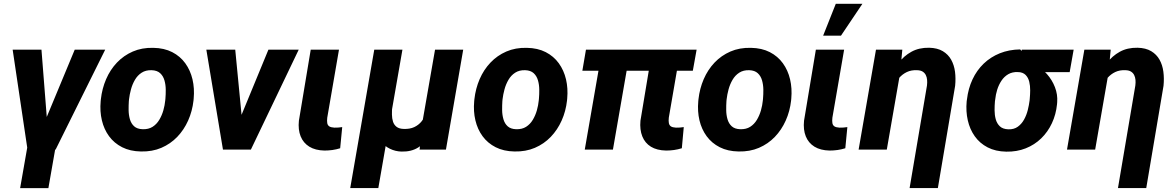

<svg xmlns="http://www.w3.org/2000/svg" viewBox="-20 -791 6211 1015"><path d="M278.3 -39.1 235.8 203.6H86.4L128.9 -39.1ZM212.4 -137.2 375 -528.3H536.1L273.9 0H168.5ZM199.2 -528.3 231.4 -119.1 223.6 0H125.5L46.9 -528.3Z M512.2 -255.9 513.2 -266.1Q519.5 -322.8 541 -372.6Q562.5 -422.4 598.1 -460Q633.8 -497.6 682.1 -518.6Q730.5 -539.6 790.5 -538.1Q848.1 -537.1 890.4 -515.4Q932.6 -493.7 959.5 -456.5Q986.3 -419.4 997.6 -371.6Q1008.8 -323.7 1003.9 -270L1002.9 -259.3Q996.6 -203.1 974.6 -153.8Q952.6 -104.5 917 -67.4Q881.3 -30.3 833 -9.5Q784.7 11.2 725.1 9.8Q668 8.8 625.7 -12.7Q583.5 -34.2 556.6 -70.8Q529.8 -107.4 518.6 -154.8Q507.3 -202.1 512.2 -255.9ZM662.1 -266.1 661.1 -255.9Q659.7 -233.9 659.9 -208.7Q660.2 -183.6 666.7 -160.6Q673.3 -137.7 689.2 -123.3Q705.1 -108.9 733.9 -107.9Q765.1 -106.9 786.6 -120.6Q808.1 -134.3 822 -157.5Q835.9 -180.7 843.5 -207.5Q851.1 -234.4 853.5 -259.8L854.5 -270Q856.4 -291.5 856.2 -317.1Q856 -342.8 849.4 -366Q842.8 -389.2 826.7 -404.1Q810.5 -418.9 781.7 -419.9Q750.5 -420.9 728.8 -406.7Q707 -392.6 693.4 -369.1Q679.7 -345.7 672.4 -318.6Q665 -291.5 662.1 -266.1Z M1228 -113.8 1398.9 -528.3H1559.1L1306.2 0H1210.4ZM1223.6 -528.3 1265.1 -100.1 1250 0H1158.7L1070.8 -528.3Z M1622.6 -528.3H1772L1710 -168.9Q1708 -151.9 1710 -140.4Q1711.9 -128.9 1720.7 -123Q1729.5 -117.2 1747.6 -116.2Q1757.8 -115.7 1768.3 -116.7Q1778.8 -117.7 1789.1 -119.1L1778.3 -7.3Q1758.3 -1 1737.3 2Q1716.3 4.9 1695.3 4.9Q1647 3.9 1615.2 -15.6Q1583.5 -35.2 1569.3 -70.3Q1555.2 -105.5 1560.1 -152.8Z M2279.8 -528.3H2428.7L2337.4 0H2198.2L2210.4 -130.4ZM2245.6 -246.1 2302.2 -247.6Q2298.8 -204.1 2286.6 -158.4Q2274.4 -112.8 2251.2 -74Q2228 -35.2 2191.4 -11.7Q2154.8 11.7 2102.1 10.3Q2069.8 9.3 2041.3 -4.6Q2012.7 -18.6 1992.9 -43.7Q1973.1 -68.8 1969.2 -102.1L1978 -225.6H2053.2Q2051.8 -205.6 2052 -185.3Q2052.2 -165 2057.6 -147.9Q2063 -130.9 2076.7 -120.4Q2090.3 -109.9 2115.2 -109.4Q2147 -108.4 2169.9 -119.1Q2192.9 -129.9 2208.3 -148.9Q2223.6 -168 2232.7 -193.1Q2241.7 -218.3 2245.6 -246.1ZM1958.5 -528.3H2107.4L1980 203.1H1831.5Z M2486.8 -255.9 2487.8 -266.1Q2494.1 -322.8 2515.6 -372.6Q2537.1 -422.4 2572.8 -460Q2608.4 -497.6 2656.7 -518.6Q2705.1 -539.6 2765.1 -538.1Q2822.8 -537.1 2865 -515.4Q2907.2 -493.7 2934.1 -456.5Q2960.9 -419.4 2972.2 -371.6Q2983.4 -323.7 2978.5 -270L2977.5 -259.3Q2971.2 -203.1 2949.2 -153.8Q2927.2 -104.5 2891.6 -67.4Q2856 -30.3 2807.6 -9.5Q2759.3 11.2 2699.7 9.8Q2642.6 8.8 2600.3 -12.7Q2558.1 -34.2 2531.2 -70.8Q2504.4 -107.4 2493.2 -154.8Q2481.9 -202.1 2486.8 -255.9ZM2636.7 -266.1 2635.7 -255.9Q2634.3 -233.9 2634.5 -208.7Q2634.8 -183.6 2641.4 -160.6Q2647.9 -137.7 2663.8 -123.3Q2679.7 -108.9 2708.5 -107.9Q2739.7 -106.9 2761.2 -120.6Q2782.7 -134.3 2796.6 -157.5Q2810.5 -180.7 2818.1 -207.5Q2825.7 -234.4 2828.1 -259.8L2829.1 -270Q2831.1 -291.5 2830.8 -317.1Q2830.6 -342.8 2824 -366Q2817.4 -389.2 2801.3 -404.1Q2785.2 -418.9 2756.3 -419.9Q2725.1 -420.9 2703.4 -406.7Q2681.6 -392.6 2668 -369.1Q2654.3 -345.7 2647 -318.6Q2639.6 -291.5 2636.7 -266.1Z M3662.6 -528.3 3642.6 -417H3058.6L3077.6 -528.3ZM3312 -528.3 3220.2 0H3071.3L3163.1 -528.3ZM3428.2 -528.3H3577.6L3515.6 -168.9Q3513.7 -151.9 3515.9 -140.4Q3518.1 -128.9 3526.6 -123Q3535.2 -117.2 3553.2 -116.2Q3563.5 -115.7 3574 -116.7Q3584.5 -117.7 3594.7 -119.1L3584.5 -7.3Q3564 -1 3543.2 2Q3522.5 4.9 3501.5 4.9Q3452.6 3.9 3421.1 -15.4Q3389.6 -34.7 3375.5 -70.1Q3361.3 -105.5 3365.7 -152.8Z M3671.4 -255.9 3672.4 -266.1Q3678.7 -322.8 3700.2 -372.6Q3721.7 -422.4 3757.3 -460Q3793 -497.6 3841.3 -518.6Q3889.6 -539.6 3949.7 -538.1Q4007.3 -537.1 4049.6 -515.4Q4091.8 -493.7 4118.7 -456.5Q4145.5 -419.4 4156.7 -371.6Q4168 -323.7 4163.1 -270L4162.1 -259.3Q4155.8 -203.1 4133.8 -153.8Q4111.8 -104.5 4076.2 -67.4Q4040.5 -30.3 3992.2 -9.5Q3943.8 11.2 3884.3 9.8Q3827.1 8.8 3784.9 -12.7Q3742.7 -34.2 3715.8 -70.8Q3689 -107.4 3677.7 -154.8Q3666.5 -202.1 3671.4 -255.9ZM3821.3 -266.1 3820.3 -255.9Q3818.8 -233.9 3819.1 -208.7Q3819.3 -183.6 3825.9 -160.6Q3832.5 -137.7 3848.4 -123.3Q3864.3 -108.9 3893.1 -107.9Q3924.3 -106.9 3945.8 -120.6Q3967.3 -134.3 3981.2 -157.5Q3995.1 -180.7 4002.7 -207.5Q4010.3 -234.4 4012.7 -259.8L4013.7 -270Q4015.6 -291.5 4015.4 -317.1Q4015.1 -342.8 4008.5 -366Q4002 -389.2 3985.8 -404.1Q3969.7 -418.9 3940.9 -419.9Q3909.7 -420.9 3887.9 -406.7Q3866.2 -392.6 3852.5 -369.1Q3838.9 -345.7 3831.5 -318.6Q3824.2 -291.5 3821.3 -266.1Z M4293 -528.3H4442.4L4380.4 -168.9Q4378.4 -151.9 4380.4 -140.4Q4382.3 -128.9 4391.1 -123Q4399.9 -117.2 4418 -116.2Q4428.2 -115.7 4438.7 -116.7Q4449.2 -117.7 4459.5 -119.1L4448.7 -7.3Q4428.7 -1 4407.7 2Q4386.7 4.9 4365.7 4.9Q4317.4 3.9 4285.6 -15.6Q4253.9 -35.2 4239.7 -70.3Q4225.6 -105.5 4230.5 -152.8ZM4331.5 -602.5 4398.4 -771H4539.1L4425.8 -602.5Z M4738.8 -407.2 4668 0H4519L4610.8 -528.3H4750ZM4689.9 -282.2 4663.6 -280.8Q4668.5 -327.1 4684.8 -373.3Q4701.2 -419.4 4729.5 -457.3Q4757.8 -495.1 4798.1 -517.3Q4838.4 -539.6 4892.1 -538.6Q4935.5 -537.6 4964.1 -520.5Q4992.7 -503.4 5008.3 -475.3Q5023.9 -447.3 5028.6 -411.9Q5033.2 -376.5 5029.3 -337.4L4938 203.1H4788.6L4880.4 -338.9Q4882.3 -354.5 4881.1 -368.7Q4879.9 -382.8 4874.3 -394Q4868.7 -405.3 4857.7 -412.4Q4846.7 -419.4 4828.1 -419.9Q4797.9 -421.4 4774.2 -410.2Q4750.5 -398.9 4733.4 -379.2Q4716.3 -359.4 4705.6 -334Q4694.8 -308.6 4689.9 -282.2Z M5090.3 -255.4 5091.8 -265.6Q5098.6 -323.2 5121.1 -371.3Q5143.6 -419.4 5180.2 -454.6Q5216.8 -489.7 5265.4 -509.3Q5314 -528.8 5373 -529.8Q5387.7 -515.6 5397.2 -500.2Q5406.7 -484.9 5418.2 -470.9Q5429.7 -457 5449.7 -447.8Q5486.8 -430.7 5514.4 -399.7Q5542 -368.7 5556.9 -330.1Q5571.8 -291.5 5568.8 -251L5567.9 -239.7Q5562.5 -186 5541 -139.9Q5519.5 -93.8 5484.4 -59.6Q5449.2 -25.4 5402.3 -6.8Q5355.5 11.7 5299.8 10.7Q5242.7 9.8 5200.9 -12Q5159.2 -33.7 5133.1 -70.6Q5106.9 -107.4 5096.2 -154.8Q5085.4 -202.1 5090.3 -255.4ZM5241.2 -265.6 5239.7 -255.4Q5237.8 -233.4 5237.8 -208.3Q5237.8 -183.1 5243.9 -160.6Q5250 -138.2 5265.6 -123.3Q5281.2 -108.4 5310.5 -107.4Q5340.3 -106.4 5360.6 -121.1Q5380.9 -135.7 5393.8 -159.2Q5406.7 -182.6 5413.3 -209.2Q5419.9 -235.8 5422.9 -259.8L5423.8 -270Q5425.8 -289.6 5426 -313.2Q5426.3 -336.9 5421.1 -358.6Q5416 -380.4 5401.9 -394.8Q5387.7 -409.2 5361.3 -410.2Q5331.5 -411.1 5310.1 -398.7Q5288.6 -386.2 5274.2 -364.5Q5259.8 -342.8 5251.7 -316.9Q5243.7 -291 5241.2 -265.6ZM5655.8 -528.3 5634.8 -409.7H5360.8L5381.8 -528.3Z M5840.3 -407.2 5769.5 0H5620.6L5712.4 -528.3H5851.6ZM5791.5 -282.2 5765.1 -280.8Q5770 -327.1 5786.4 -373.3Q5802.7 -419.4 5831.1 -457.3Q5859.4 -495.1 5899.7 -517.3Q5939.9 -539.6 5993.7 -538.6Q6037.1 -537.6 6065.7 -520.5Q6094.2 -503.4 6109.9 -475.3Q6125.5 -447.3 6130.1 -411.9Q6134.8 -376.5 6130.9 -337.4L6039.6 203.1H5890.1L5981.9 -338.9Q5983.9 -354.5 5982.7 -368.7Q5981.4 -382.8 5975.8 -394Q5970.2 -405.3 5959.2 -412.4Q5948.2 -419.4 5929.7 -419.9Q5899.4 -421.4 5875.7 -410.2Q5852.1 -398.9 5835 -379.2Q5817.9 -359.4 5807.1 -334Q5796.4 -308.6 5791.5 -282.2Z"/></svg>

Font: Roboto ExtraBold
Style: Italic
Weight: 800
Designer: Christian Robertson
Foundry: Google
Version: Version 3.009; 2024